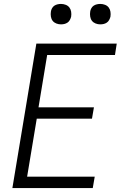

<svg xmlns="http://www.w3.org/2000/svg" viewBox="-20 -957 640 977"><path d="M43 0 165 -735H574L565 -677H220L176 -411H458L448 -353H167L118 -58H462L452 0ZM490 -833Q478 -833 466.5 -837.5Q455 -842 448 -851Q441 -860 439 -872.5Q437 -885 439 -898Q440 -906 444.5 -914.5Q449 -923 456.5 -928Q464 -933 473 -935Q482 -937 490 -937Q503 -937 514.5 -932.5Q526 -928 533 -919Q540 -910 542 -897.5Q544 -885 542 -872Q540 -864 535.5 -855.5Q531 -847 523.5 -842Q516 -837 507.5 -835Q499 -833 490 -833ZM290 -833Q278 -833 266.5 -837.5Q255 -842 248 -851Q241 -860 239 -872.5Q237 -885 239 -898Q240 -906 244.5 -914.5Q249 -923 256.5 -928Q264 -933 273 -935Q282 -937 290 -937Q303 -937 314.5 -932.5Q326 -928 333 -919Q340 -910 342 -897.5Q344 -885 342 -872Q340 -864 335.5 -855.5Q331 -847 323.5 -842Q316 -837 307.5 -835Q299 -833 290 -833Z"/></svg>

Font: Iosevka Curly LtExObl
Style: Regular
Weight: 300
Width: 7
Italic angle: -9°
Monospace: yes
Designer: Belleve Invis
Foundry: Belleve Invis
Version: Version 11.1.0; ttfautohint (v1.8.3)